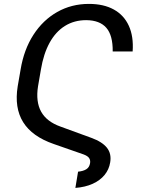

<svg xmlns="http://www.w3.org/2000/svg" viewBox="-20 -757 715 969"><path d="M360.4 191.4 374 109.4Q399.9 106.9 415.5 97.2Q431.2 87.4 434.6 66.4Q437 51.8 429.9 41Q422.9 30.3 402.3 22.5L251 -30.3Q142.1 -67.9 96.9 -140.4Q51.8 -212.9 69.3 -321.3L84 -406.2Q100.6 -506.8 148.7 -581.3Q196.8 -655.8 268.8 -696.5Q340.8 -737.3 428.7 -737.3Q503.4 -737.3 554.4 -709Q605.5 -680.7 630.1 -627Q654.8 -573.2 649.4 -497.1H548.8Q549.8 -578.6 516.6 -616.7Q483.4 -654.8 415 -655.3Q354.5 -655.3 307.6 -626Q260.7 -596.7 230.2 -541Q199.7 -485.4 186.5 -406.2L171.9 -321.3Q159.7 -244.1 187.5 -193.6Q215.3 -143.1 285.2 -118.2L440.4 -61.5Q495.6 -41.5 519.5 -11.5Q543.5 18.6 536.1 62.5Q530.3 98.6 507.6 126.2Q484.9 153.8 447.5 170.7Q410.2 187.5 360.4 191.4Z"/></svg>

Font: Inter Tight
Style: Italic
Weight: 400
Italic angle: -9.39999°
Designer: Rasmus Andersson
Foundry: rsms
Version: Version 3.002